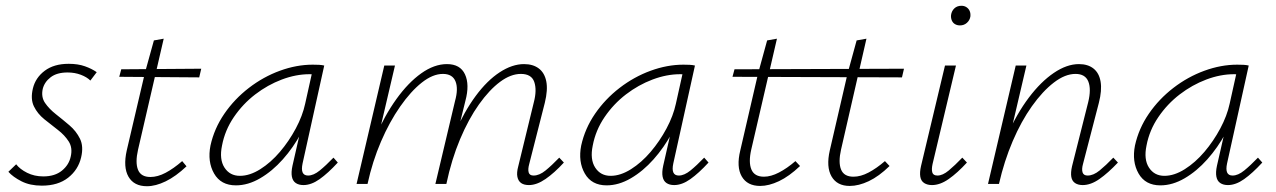

<svg xmlns="http://www.w3.org/2000/svg" viewBox="-20 -637 4419 665"><path d="M125 6Q84 6 54.5 -9Q25 -24 9 -42L36 -68Q49 -51 74 -38.5Q99 -26 130 -26Q170 -26 194.5 -46Q219 -66 225 -95Q232 -125 218 -147Q204 -169 180.5 -187Q157 -205 133.5 -224Q110 -243 97.5 -268.5Q85 -294 94 -331Q103 -368 135 -392Q167 -416 218 -416Q250 -416 274 -407.5Q298 -399 315 -387L293 -358Q281 -370 260 -378Q239 -386 214 -386Q177 -386 155.5 -369.5Q134 -353 128 -329Q122 -301 136 -280.5Q150 -260 173.5 -241.5Q197 -223 220.5 -203Q244 -183 257 -156.5Q270 -130 261 -92Q251 -49 216 -21.5Q181 6 125 6Z M489 8Q444 8 425 -25Q406 -58 419 -116L482 -385L513 -497L547 -503L458 -118Q448 -74 458 -49Q468 -24 501 -24Q526 -24 553.5 -38.5Q581 -53 611 -79L626 -61Q589 -26 554 -9Q519 8 489 8ZM393 -371 400 -397 677 -399 670 -369Z M797 5Q745 5 721.5 -36Q698 -77 709 -133Q722 -192 757 -243Q792 -294 842 -332.5Q892 -371 949.5 -392Q1007 -413 1063 -413Q1075 -413 1085 -412.5Q1095 -412 1103 -410L1028 -71Q1019 -29 1047 -29Q1066 -29 1087.5 -46.5Q1109 -64 1135 -91L1150 -74Q1116 -37 1087 -16.5Q1058 4 1031 4Q1015 4 1004.5 -3Q994 -10 991 -25Q988 -40 993 -63L1034 -243L1061 -277Q1050 -226 1023 -176Q996 -126 959.5 -85Q923 -44 881 -19.5Q839 5 797 5ZM811 -28Q845 -28 881.5 -51Q918 -74 949.5 -111Q981 -148 1004.5 -192Q1028 -236 1037 -278L1063 -395L1083 -378Q1078 -379 1069 -379.5Q1060 -380 1052 -380Q1005 -380 956 -361.5Q907 -343 864 -310Q821 -277 790 -231.5Q759 -186 749 -133Q739 -85 757.5 -56.5Q776 -28 811 -28Z M1812 4Q1795 4 1785 -3Q1775 -10 1772 -24.5Q1769 -39 1775 -61L1829 -283Q1840 -325 1830.5 -353Q1821 -381 1784 -381Q1749 -381 1712 -353.5Q1675 -326 1639 -275.5Q1603 -225 1573.5 -155Q1544 -85 1526 0H1498Q1520 -97 1554 -174Q1588 -251 1627.5 -304.5Q1667 -358 1710.5 -386.5Q1754 -415 1795 -415Q1826 -415 1846 -400Q1866 -385 1872 -355.5Q1878 -326 1867 -281L1813 -69Q1808 -51 1811 -40Q1814 -29 1828 -29Q1848 -29 1869.5 -46.5Q1891 -64 1917 -91L1933 -74Q1900 -38 1869.5 -17Q1839 4 1812 4ZM1215 0 1311 -410H1348L1252 0ZM1227 0Q1247 -86 1279.5 -161.5Q1312 -237 1353 -294Q1394 -351 1439 -383Q1484 -415 1528 -415Q1574 -415 1590.5 -379.5Q1607 -344 1592 -288L1521 0H1488L1556 -287Q1568 -330 1557.5 -355.5Q1547 -381 1514 -381Q1479 -381 1441 -351Q1403 -321 1366 -268Q1329 -215 1299.5 -146.5Q1270 -78 1253 0Z M2081 5Q2029 5 2005.5 -36Q1982 -77 1993 -133Q2006 -192 2041 -243Q2076 -294 2126 -332.5Q2176 -371 2233.5 -392Q2291 -413 2347 -413Q2359 -413 2369 -412.5Q2379 -412 2387 -410L2312 -71Q2303 -29 2331 -29Q2350 -29 2371.5 -46.5Q2393 -64 2419 -91L2434 -74Q2400 -37 2371 -16.5Q2342 4 2315 4Q2299 4 2288.5 -3Q2278 -10 2275 -25Q2272 -40 2277 -63L2318 -243L2345 -277Q2334 -226 2307 -176Q2280 -126 2243.5 -85Q2207 -44 2165 -19.5Q2123 5 2081 5ZM2095 -28Q2129 -28 2165.5 -51Q2202 -74 2233.5 -111Q2265 -148 2288.5 -192Q2312 -236 2321 -278L2347 -395L2367 -378Q2362 -379 2353 -379.5Q2344 -380 2336 -380Q2289 -380 2240 -361.5Q2191 -343 2148 -310Q2105 -277 2074 -231.5Q2043 -186 2033 -133Q2023 -85 2041.5 -56.5Q2060 -28 2095 -28Z M2923 7Q2879 7 2860 -26Q2841 -59 2854 -116L2916 -384L2947 -497L2981 -503L2893 -119Q2883 -75 2893 -50Q2903 -25 2936 -25Q2961 -25 2988.5 -39.5Q3016 -54 3045 -79L3061 -62Q3024 -26 2989 -9.5Q2954 7 2923 7ZM2613 7Q2568 7 2549 -26Q2530 -59 2544 -116L2606 -384L2637 -497L2671 -503L2582 -119Q2572 -75 2582.5 -50Q2593 -25 2626 -25Q2650 -25 2678 -39.5Q2706 -54 2735 -79L2751 -62Q2713 -26 2678 -9.5Q2643 7 2613 7ZM3104 -369 2517 -371 2524 -397 3111 -399Z M3208 4Q3192 4 3181 -3Q3170 -10 3167.5 -25Q3165 -40 3170 -62L3253 -410H3291L3210 -69Q3206 -51 3209 -40Q3212 -29 3227 -29Q3245 -29 3266 -46.5Q3287 -64 3313 -91L3329 -74Q3296 -38 3266 -17Q3236 4 3208 4ZM3305 -549Q3295 -549 3287.5 -553.5Q3280 -558 3276.5 -566.5Q3273 -575 3274 -585Q3276 -599 3285.5 -608Q3295 -617 3310 -617Q3320 -617 3327.5 -612Q3335 -607 3338.5 -599Q3342 -591 3341 -580Q3339 -567 3329 -558Q3319 -549 3305 -549Z M3730 4Q3714 4 3703.5 -3Q3693 -10 3690.5 -24.5Q3688 -39 3693 -61L3749 -283Q3760 -328 3749.5 -354.5Q3739 -381 3705 -381Q3669 -381 3630 -351Q3591 -321 3554 -269Q3517 -217 3487.5 -148Q3458 -79 3440 0H3411Q3434 -91 3468 -167.5Q3502 -244 3543.5 -299Q3585 -354 3630 -384.5Q3675 -415 3717 -415Q3748 -415 3767.5 -399.5Q3787 -384 3792 -354Q3797 -324 3786 -281L3731 -69Q3726 -51 3729.5 -40Q3733 -29 3747 -29Q3767 -29 3788.5 -46.5Q3810 -64 3836 -91L3852 -74Q3818 -38 3788 -17Q3758 4 3730 4ZM3402 0 3498 -410H3535L3439 0Z M3999 5Q3947 5 3923.5 -36Q3900 -77 3911 -133Q3924 -192 3959 -243Q3994 -294 4044 -332.5Q4094 -371 4151.5 -392Q4209 -413 4265 -413Q4277 -413 4287 -412.5Q4297 -412 4305 -410L4230 -71Q4221 -29 4249 -29Q4268 -29 4289.5 -46.5Q4311 -64 4337 -91L4352 -74Q4318 -37 4289 -16.5Q4260 4 4233 4Q4217 4 4206.5 -3Q4196 -10 4193 -25Q4190 -40 4195 -63L4236 -243L4263 -277Q4252 -226 4225 -176Q4198 -126 4161.5 -85Q4125 -44 4083 -19.5Q4041 5 3999 5ZM4013 -28Q4047 -28 4083.5 -51Q4120 -74 4151.5 -111Q4183 -148 4206.5 -192Q4230 -236 4239 -278L4265 -395L4285 -378Q4280 -379 4271 -379.5Q4262 -380 4254 -380Q4207 -380 4158 -361.5Q4109 -343 4066 -310Q4023 -277 3992 -231.5Q3961 -186 3951 -133Q3941 -85 3959.5 -56.5Q3978 -28 4013 -28Z"/></svg>

Font: Ysabeau Infant ExtraLight
Style: Italic
Weight: 250
Italic angle: -12°
Designer: Christian Thalmann (Catharsis Fonts)
Version: Version 2.001;gftools[0.9.30]; featfreeze: ss01,ss02,lnum